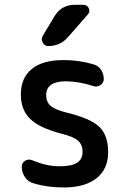

<svg xmlns="http://www.w3.org/2000/svg" viewBox="-20 -785 540 814"><path d="M296.9 -764.6H333Q349.6 -764.6 356.4 -750Q363.3 -735.4 351.6 -722.7L267.6 -627Q235.4 -589.8 184.6 -589.8Q168.9 -589.8 161.1 -604.5Q153.3 -619.1 161.1 -632.8L210.9 -715.8Q240.2 -764.6 296.9 -764.6ZM242.2 -217.8Q147.5 -242.2 107.9 -280.8Q68.4 -319.3 68.4 -384.8Q68.4 -454.1 114.3 -492.2Q160.2 -530.3 250 -530.3Q315.4 -530.3 375 -512.7Q396.5 -506.8 408.2 -489.3Q419.9 -471.7 419.9 -450.2Q419.9 -433.6 405.8 -424.3Q391.6 -415 376 -419.9Q317.4 -439.5 259.8 -440.4Q175.8 -440.4 175.8 -381.8Q175.8 -353.5 193.4 -337.4Q210.9 -321.3 254.9 -309.6Q362.3 -284.2 400.4 -248Q438.5 -211.9 438.5 -139.6Q438.5 -68.4 389.2 -29.3Q339.8 9.8 250 9.8Q178.7 9.8 119.1 -8.8Q97.7 -15.6 85 -35.2Q72.3 -54.7 72.3 -78.1Q72.3 -94.7 86.4 -103.5Q100.6 -112.3 117.2 -105.5Q176.8 -80.1 232.4 -80.1Q284.2 -80.1 307.1 -95.2Q330.1 -110.4 330.1 -141.6Q330.1 -170.9 311.5 -188Q293 -205.1 242.2 -217.8Z"/></svg>

Font: Rounded Mgen+ 1m medium
Style: Regular
Weight: 500
Designer: [Source Han Sans]
Ryoko NISHIZUKA  (kana & ideographs); Paul D. Hunt (Latin, Greek & Cyrillic); Wenlong ZHANG  (bopomofo
Version: Version 1.059.20150602